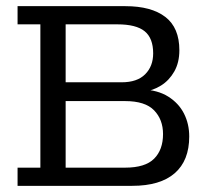

<svg xmlns="http://www.w3.org/2000/svg" viewBox="-20 -603 682 623"><path d="M37 0V-59H111V-524H37V-583H387Q471 -583 516.5 -548Q562 -513 562 -440Q562 -400 545.5 -371Q529 -342 502.5 -325.5Q476 -309 445 -305L440 -313Q492 -311 526 -289.5Q560 -268 577 -234.5Q594 -201 594 -160Q594 -82 547 -41Q500 0 409 0ZM193 -59H386Q451 -59 480 -88Q509 -117 509 -168Q509 -215 480 -245Q451 -275 386 -275H193ZM193 -336H375Q425 -336 451 -362Q477 -388 477 -430Q477 -479 449.5 -501.5Q422 -524 361 -524H193Z"/></svg>

Font: Rokkitt
Style: Regular
Weight: 400
Designer: Vernon Adams
Foundry: Vernon Adams
Version: Version 3.103